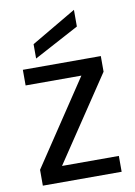

<svg xmlns="http://www.w3.org/2000/svg" viewBox="-88 -839 630 895"><g transform="rotate(-10 227.5 -391.0)"><path d="M412 -548H43V-474H307L41 -75V0H414V-75H145L412 -474ZM113 -657V-589L326 -703V-782Z"/></g></svg>

Font: Matrixport Regular
Style: Regular
Weight: 400
Designer: Ninad Kale (Devanagari), Jonny Pinhorn (Latin)
Foundry: Indian Type Foundry
Version: Version 3.200;PS 1.000;hotconv 16.6.54;makeotf.lib2.5.65590